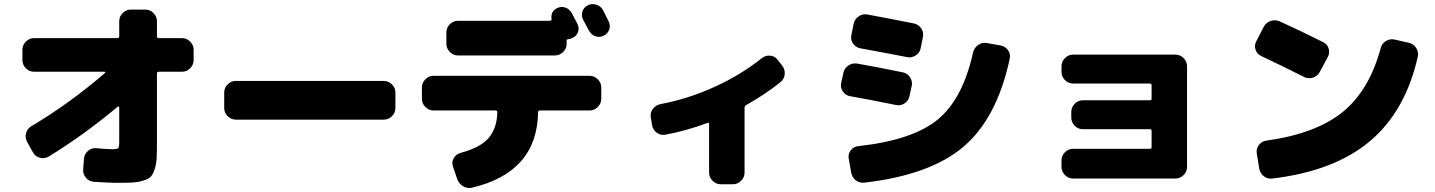

<svg xmlns="http://www.w3.org/2000/svg" viewBox="-20 -852 7040 942"><path d="M873 -665Q896 -665 913 -648Q930 -631 930 -608V-557Q930 -534 913 -517Q896 -500 873 -500H759Q750 -500 750 -491V-155Q750 -104 748.5 -75Q747 -46 738.5 -21Q730 4 719.5 15Q709 26 683 34Q657 42 629 43.5Q601 45 550 45Q519 45 442 40Q418 39 402 20.5Q386 2 388 -22L392 -73Q394 -96 411.5 -111.5Q429 -127 452 -125Q503 -120 530 -120Q554 -120 559.5 -125Q565 -130 565 -155V-326Q565 -328 562.5 -329Q560 -330 558 -329Q391 -189 219 -84Q199 -72 176 -78Q153 -84 142 -104L113 -156Q102 -176 108 -198.5Q114 -221 134 -233Q320 -343 495 -494Q497 -496 496.5 -498Q496 -500 494 -500H147Q124 -500 107 -517Q90 -534 90 -557V-608Q90 -631 107 -648Q124 -665 147 -665H556Q565 -665 565 -674V-748Q565 -771 582 -788Q599 -805 622 -805H693Q716 -805 733 -788Q750 -771 750 -748V-674Q750 -665 759 -665Z M1863 -455Q1886 -455 1903 -438Q1920 -421 1920 -398V-322Q1920 -299 1903 -282Q1886 -265 1863 -265H1137Q1114 -265 1097 -282Q1080 -299 1080 -322V-398Q1080 -421 1097 -438Q1114 -455 1137 -455Z M2938 -803Q2943 -793 2952.5 -774Q2962 -755 2966 -747Q2976 -727 2969 -707Q2962 -687 2942 -677Q2922 -667 2901.5 -674Q2881 -681 2870 -701Q2861 -719 2841 -755Q2831 -775 2837.5 -795.5Q2844 -816 2864 -826Q2884 -836 2906 -829Q2928 -822 2938 -803ZM2170 -693Q2170 -716 2187 -733Q2204 -750 2227 -750H2679Q2682 -750 2684.5 -753Q2687 -756 2686 -759Q2681 -796 2713 -812Q2733 -822 2753.5 -815Q2774 -808 2785 -788Q2790 -779 2799 -761.5Q2808 -744 2813 -735Q2823 -715 2816 -695Q2809 -675 2789 -666Q2777 -660 2769 -660Q2760 -660 2760 -652V-637Q2760 -614 2743 -597Q2726 -580 2703 -580H2227Q2204 -580 2187 -597Q2170 -614 2170 -637ZM2873 -480Q2896 -480 2913 -463Q2930 -446 2930 -423V-367Q2930 -344 2913 -327Q2896 -310 2873 -310H2629Q2620 -310 2620 -301Q2615 -6 2295 69Q2272 74 2251.5 61.5Q2231 49 2223 26L2202 -36Q2195 -57 2206.5 -76.5Q2218 -96 2240 -102Q2335 -127 2376.5 -174Q2418 -221 2420 -301Q2420 -310 2411 -310H2107Q2084 -310 2067 -327Q2050 -344 2050 -367V-423Q2050 -446 2067 -463Q2084 -480 2107 -480Z M3795 -559 3817 -531Q3832 -512 3830 -488Q3828 -464 3809 -449Q3738 -391 3640 -336Q3633 -332 3633 -323V-5Q3633 18 3616 35Q3599 52 3576 52H3516Q3493 52 3476 35Q3459 18 3459 -5V-244Q3459 -251 3451 -249Q3347 -210 3244 -191Q3221 -187 3202 -201Q3183 -215 3179 -238L3173 -276Q3169 -299 3183 -317.5Q3197 -336 3220 -341Q3357 -367 3486.5 -426Q3616 -485 3718 -567Q3736 -581 3758.5 -579Q3781 -577 3795 -559Z M4889 -629Q4912 -625 4925.5 -606Q4939 -587 4934 -564Q4871 -271 4707 -132Q4543 7 4221 44Q4197 47 4178.5 32.5Q4160 18 4156 -6L4144 -74Q4140 -96 4154 -114.5Q4168 -133 4191 -135Q4456 -164 4579.5 -264.5Q4703 -365 4754 -594Q4759 -617 4778.5 -631Q4798 -645 4821 -641ZM4375 -337Q4238 -365 4151 -380Q4128 -384 4115 -403.5Q4102 -423 4107 -445L4118 -495Q4123 -518 4143 -531Q4163 -544 4186 -540Q4273 -525 4410 -497Q4433 -492 4445.5 -472Q4458 -452 4453 -430L4442 -380Q4437 -357 4417.5 -344.5Q4398 -332 4375 -337ZM4235 -781Q4323 -765 4464 -737Q4487 -732 4500 -712.5Q4513 -693 4508 -670L4497 -615Q4492 -592 4472 -579.5Q4452 -567 4429 -572Q4354 -587 4201 -615Q4179 -619 4165.5 -638Q4152 -657 4157 -680L4168 -735Q4173 -758 4192.5 -771.5Q4212 -785 4235 -781Z M5747 -584Q5770 -584 5787 -567Q5804 -550 5804 -527V-33Q5804 -10 5787 7Q5770 24 5747 24H5245Q5222 24 5205 7Q5188 -10 5188 -33V-65Q5188 -88 5205 -105Q5222 -122 5245 -122H5622Q5630 -122 5630 -130V-209Q5630 -218 5622 -218H5293Q5270 -218 5253 -235Q5236 -252 5236 -275V-303Q5236 -326 5253 -343Q5270 -360 5293 -360H5622Q5630 -360 5630 -368V-433Q5630 -442 5622 -442H5245Q5222 -442 5205 -459Q5188 -476 5188 -499V-527Q5188 -550 5205 -567Q5222 -584 5245 -584Z M6168 -577Q6147 -587 6140 -608.5Q6133 -630 6144 -650L6180 -720Q6191 -741 6214 -749Q6237 -757 6259 -747Q6367 -698 6472 -645Q6493 -635 6499 -613Q6505 -591 6494 -571L6455 -499Q6444 -478 6421 -471Q6398 -464 6377 -475Q6260 -534 6168 -577ZM6892 -642Q6915 -637 6928 -617Q6941 -597 6936 -574Q6876 -307 6702 -160Q6528 -13 6223 24Q6199 27 6180.5 12.5Q6162 -2 6158 -26L6146 -99Q6142 -121 6156 -140Q6170 -159 6193 -162Q6436 -196 6567 -302Q6698 -408 6754 -616Q6760 -639 6780 -651Q6800 -663 6822 -658Z"/></svg>

Font: Rounded Mplus 1c Black
Style: Regular
Weight: 900
Version: Version 1.059.20150529